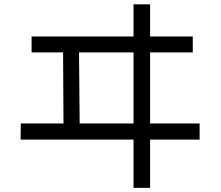

<svg xmlns="http://www.w3.org/2000/svg" viewBox="-20 -828 1040 905"><path d="M77.1 -169.9 78.1 -246.1H279.3L277.3 -581.1H128.9V-656.2H609.4V-807.6H687.5V-656.2H888.7V-581.1H687.5V-246.1H920.9V-169.9H687.5V57.6H609.4V-169.9ZM352.5 -581.1 355.5 -246.1H609.4V-581.1Z"/></svg>

Font: GenEi M Gothic v2 Regular
Style: Regular
Weight: 400
Version: Version 2.0